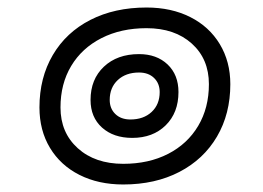

<svg xmlns="http://www.w3.org/2000/svg" viewBox="-20 -542 701 511"><path d="M85 -256Q85 -335 120.5 -395.5Q156 -456 220.5 -489Q285 -522 370 -522Q436 -522 486.5 -496.5Q537 -471 565 -424.5Q593 -378 593 -318Q593 -239 557.5 -178.5Q522 -118 457.5 -84.5Q393 -51 308 -51Q242 -51 191.5 -76.5Q141 -102 113 -148.5Q85 -195 85 -256ZM536 -318Q536 -385 490.5 -426Q445 -467 370 -467Q302 -467 250 -440.5Q198 -414 169.5 -366.5Q141 -319 141 -256Q141 -189 187 -147.5Q233 -106 308 -106Q376 -106 427.5 -132.5Q479 -159 507.5 -207Q536 -255 536 -318ZM221 -276Q221 -331 256.5 -364.5Q292 -398 350 -398Q397 -398 426 -370.5Q455 -343 455 -297Q455 -242 421 -208.5Q387 -175 332 -175Q282 -175 251.5 -202.5Q221 -230 221 -276ZM405 -297Q405 -320 390 -334.5Q375 -349 350 -349Q315 -349 293.5 -329Q272 -309 272 -276Q272 -253 287 -238.5Q302 -224 327 -224Q362 -224 383.5 -244Q405 -264 405 -297Z"/></svg>

Font: Mali
Style: Italic
Weight: 400
Italic angle: -10°
Version: Version 1.000; ttfautohint (v1.6)